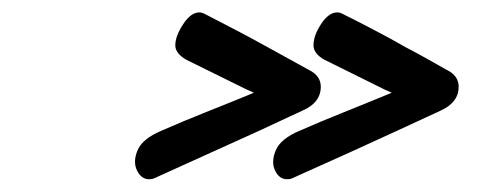

<svg xmlns="http://www.w3.org/2000/svg" viewBox="-20 -350 807 308"><path d="M219.2 -62.5Q206.5 -62.5 199.7 -76.7Q192.9 -90.8 200.9 -109.4Q209 -127.9 239.7 -140.6Q274.4 -155.8 304.4 -167.7Q334.5 -179.7 352.5 -187L387.2 -201.2L374.5 -207Q357.4 -215.3 332.3 -227.8Q307.1 -240.2 279.3 -253.9Q261.2 -264.2 261.2 -277.3Q261.2 -292 273.7 -311Q286.1 -330.1 299.8 -330.1Q303.7 -330.1 307.6 -328.1Q321.8 -320.8 352.8 -304.7Q383.8 -288.6 409.2 -274.4L475.6 -237.8Q494.6 -228.5 494.6 -210.9Q494.6 -185.1 464.8 -172.4L396.5 -140.6L228.5 -64.5Q225.1 -62.5 219.2 -62.5ZM440.4 -62.5Q427.7 -62.5 421.1 -76.7Q414.6 -90.8 422.6 -109.4Q430.7 -127.9 461.4 -140.6Q496.1 -155.8 526.1 -167.7Q556.2 -179.7 573.7 -187L608.4 -201.2L595.7 -207L501 -253.9Q482.9 -263.7 482.9 -277.3Q482.9 -293 495.1 -311.5Q507.3 -330.1 521 -330.1Q525.4 -330.1 528.8 -328.1Q545.9 -319.8 575.4 -304.4Q605 -289.1 630.4 -274.4Q646.5 -266.1 663.1 -256.8Q679.7 -247.6 696.8 -237.8Q715.8 -228.5 715.8 -210.9Q715.8 -185.5 686.5 -172.4L617.7 -140.6Q585.9 -126 543 -106.4Q500 -86.9 449.7 -64.5Q446.3 -62.5 440.4 -62.5Z"/></svg>

Font: Damion
Style: Regular
Weight: 400
Designer: Vernon Adams
Foundry: Vernon Adams
Version: Version 1.100; ttfautohint (v1.8.4.7-5d5b)